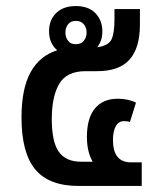

<svg xmlns="http://www.w3.org/2000/svg" viewBox="-20 -614 539 634"><path d="M239 0Q142 0 96.5 -54.5Q51 -109 51 -226Q51 -321 81 -375.5Q111 -430 169 -448Q157 -458 149.5 -473.5Q142 -489 142 -511Q142 -548 165.5 -571Q189 -594 230 -594Q273 -594 295.5 -570Q318 -546 318 -511Q318 -494 313.5 -481Q309 -468 301 -458Q338 -463 348 -483.5Q358 -504 358 -551V-584H442V-532Q442 -456 408 -417.5Q374 -379 301 -379H263Q200 -379 175.5 -337Q151 -295 151 -221Q151 -146 174 -113Q197 -80 248 -80H286Q267 -113 267 -162Q267 -224 293.5 -256Q320 -288 369 -288Q386 -288 402 -284.5Q418 -281 429 -275L409 -211Q405 -213 399 -213.5Q393 -214 389 -214Q372 -214 362.5 -197.5Q353 -181 353 -152Q353 -78 412 -78H448V0ZM230 -468Q248 -468 257 -479.5Q266 -491 266 -507Q266 -522 257 -533.5Q248 -545 230 -545Q213 -545 204.5 -533.5Q196 -522 196 -507Q196 -491 204.5 -479.5Q213 -468 230 -468Z"/></svg>

Font: Noto Sans Thai SemCond Med
Style: Regular
Weight: 500
Width: 4
Designer: Monotype Design Team
Foundry: Monotype Imaging Inc.
Version: Version 2.002; ttfautohint (v1.8.4.7-5d5b)